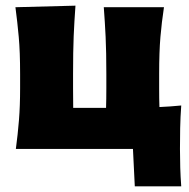

<svg xmlns="http://www.w3.org/2000/svg" viewBox="-20 -526 666 678"><path d="M456 132 449.5 0H36Q43 -52.5 47 -102.2Q51 -152 51 -214.5V-264.5Q51 -343 46.2 -395.5Q41.5 -448 34.5 -500.5L246.5 -506Q242.5 -452 240.2 -398.5Q238 -345 238 -264.5V-214.5Q238 -176 238.5 -145H354.5Q355.5 -176 355.5 -214.5V-264.5Q355.5 -343 353 -395.5Q350.5 -448 346.5 -500.5H559Q551 -448 546.5 -395.5Q542 -343 542 -264.5V-214.5Q542 -195.5 542.2 -179Q542.5 -162.5 543 -148Q562 -149 581.2 -150.2Q600.5 -151.5 620 -153.5Q617 -112.5 616.2 -73.2Q615.5 -34 615.5 0Q615.5 32.5 616.5 65.8Q617.5 99 620 132Z"/></svg>

Font: Commissioner Flair ExtraBold
Style: Regular
Weight: 800
Designer: Kostas Bartsokas
Foundry: Kostas Bartsokas
Version: Version 1.000; ttfautohint (v1.8.3)